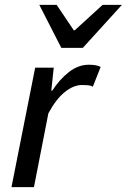

<svg xmlns="http://www.w3.org/2000/svg" viewBox="-20 -766 519 786"><path d="M27 0 124 -489H200L190 -395H194Q223 -440 261.5 -470.5Q300 -501 344 -501Q359 -501 371 -499Q383 -497 392 -492L360 -411Q352 -416 340.5 -417Q329 -418 316 -418Q281 -418 245 -389Q209 -360 178 -302L119 0ZM231 -570 141 -746H212L282 -642H286L400 -746H479L319 -570Z"/></svg>

Font: Source Sans 3 ExtraLight Medium
Style: Italic
Weight: 500
Italic angle: -11°
Version: Version 3.052;hotconv 1.1.0;makeotfexe 2.6.0